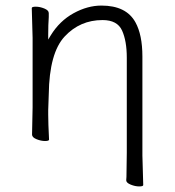

<svg xmlns="http://www.w3.org/2000/svg" viewBox="-20 -500 628 689"><path d="M491 58 494 164Q494 169 479.5 169Q465 169 449 162.5Q433 156 433 147V146Q434 138 434 119L435 48V-293Q435 -353 418 -390.5Q401 -428 348 -428Q267 -428 212 -369Q157 -310 155 -162Q154 -129 153 -105V-89Q153 -59 156 1Q156 6 141.5 6Q127 6 111 -0.5Q95 -7 95 -17L97 -115V-364L94 -471Q94 -476 108.5 -476Q123 -476 139 -469.5Q155 -463 155 -453V-439Q153 -411 153 -376V-358L162 -373Q194 -425 244 -452.5Q294 -480 344 -480Q433 -480 466 -420Q491 -375 491 -297ZM155 -439Z"/></svg>

Font: LXGW WenKai Light
Style: Regular
Weight: 300
Designer: LXGW / Fontworks Inc.
Foundry: LXGW / Fontworks Inc.
Version: Version 1.501; October 10, 2024